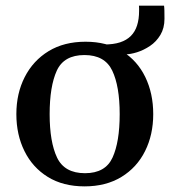

<svg xmlns="http://www.w3.org/2000/svg" viewBox="-20 -642 599 676"><path d="M37.6 -240.2Q37.6 -313 67.1 -370.8Q96.7 -428.7 151.1 -461.9Q205.6 -495.1 281.2 -495.1Q356.4 -495.1 409.9 -461.9Q463.4 -428.7 491.5 -370.8Q519.5 -313 519.5 -240.2Q519.5 -167.5 490.7 -109.9Q461.9 -52.2 407.5 -19Q353 14.2 277.8 14.2Q202.1 14.2 148.4 -19Q94.7 -52.2 66.2 -109.9Q37.6 -167.5 37.6 -240.2ZM154.8 -240.2Q154.8 -142.1 180.9 -87.2Q207 -32.2 279.3 -32.2Q351.1 -32.2 376.2 -87.2Q401.4 -142.1 401.4 -240.2Q401.4 -338.4 375.2 -393.3Q349.1 -448.2 277.3 -448.2Q205.1 -448.2 179.9 -393.1Q154.8 -337.9 154.8 -240.2ZM347.2 -485.4Q379.4 -485.4 402.6 -492.9Q425.8 -500.5 440.7 -515.4Q455.6 -530.3 462.6 -552.5Q469.7 -574.7 469.7 -603.5Q469.7 -609.4 469.7 -613.8Q469.7 -618.2 469.2 -622.1H557.6Q558.6 -615.2 558.8 -604.7Q559.1 -594.2 559.1 -575.7Q559.1 -543 544.7 -519Q530.3 -495.1 508.1 -480.2Q485.8 -465.3 462.4 -458Q439 -450.7 420.9 -450.7Z"/></svg>

Font: Gelasio Medium
Style: Regular
Weight: 500
Designer: Eben Sorkin
Foundry: Eben Sorkin
Version: Version 1.008